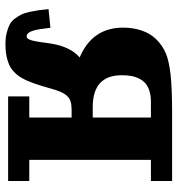

<svg xmlns="http://www.w3.org/2000/svg" viewBox="7 -652 655 709"><g transform="rotate(90 334.5 -297.5)"><path d="M648.4 0H335.9V-78.1H414.1V-234.4H384.8Q366.5 -234.4 354.4 -230.6Q342.3 -226.8 333.5 -216.8Q324.7 -206.8 319 -193.2Q313.2 -179.7 306.6 -156.2Q301.3 -137 297.1 -123.3Q293 -109.6 287.6 -94.6Q282.2 -79.6 277.5 -69.2Q272.7 -58.8 266.4 -47.9Q260 -36.9 253.3 -29.7Q246.6 -22.5 238 -15.4Q229.5 -8.3 219.7 -4.2Q210 0 198.1 3.4Q186.3 6.8 172.4 8.3Q158.4 9.8 141.8 9.8Q118.9 9.8 100.7 5.1Q82.5 0.5 70.1 -6Q57.6 -12.5 48.2 -25.5Q38.8 -38.6 33.4 -49.3Q28.1 -60.1 23.9 -79.6Q19.8 -99.1 17.9 -112.3Q16.1 -125.5 13.7 -149.2L82.5 -156.2Q87.9 -110.4 92.3 -95.5Q99.9 -68.4 114.3 -68.4Q117.7 -68.4 120.5 -70.4Q123.3 -72.5 125.5 -77.4Q127.7 -82.3 129.2 -87.2Q130.6 -92 132.3 -101.2Q134 -110.4 135 -117.1Q136 -123.8 137.7 -136.1Q139.4 -148.4 140.6 -156.2Q151.9 -229.7 192.1 -264.2Q82 -310.8 82 -424.8Q82 -461.4 92.9 -493.5Q103.8 -525.6 125 -546.9Q148.7 -570.6 176.9 -582.4Q205.1 -594.2 255.5 -599.9Q305.9 -605.5 394.5 -605.5H648.4V-527.3H570.3V-78.1H648.4ZM414.1 -527.3H355.5Q332.8 -527.3 315.4 -521.7Q298.1 -516.1 287.4 -506.6Q276.6 -497.1 269.8 -482.9Q262.9 -468.8 260.4 -453.6Q257.8 -438.5 257.8 -419.9Q257.8 -312.5 375 -312.5H414.1Z"/></g></svg>

Font: Orelega One
Style: Regular
Weight: 400
Version: Version 1.1 ; ttfautohint (v1.8.3)